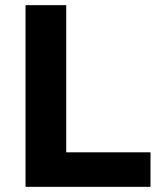

<svg xmlns="http://www.w3.org/2000/svg" viewBox="-20 -725 633 745"><path d="M79 0V-705H237V-134H564V0Z"/></svg>

Font: Nunito Sans 10pt ExtraBold
Style: Regular
Weight: 800
Designer: Vernon Adams
Foundry: Vernon Adams
Version: Version 3.101;gftools[0.9.27]